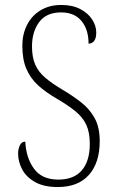

<svg xmlns="http://www.w3.org/2000/svg" viewBox="-20 -744 466 774"><path d="M213 10Q157 10 121.5 -10Q86 -30 69.5 -61Q53 -92 53 -125Q53 -143 60 -158Q67 -173 82 -173Q85 -108 117 -64Q149 -20 215 -20Q278 -20 310 -57.5Q342 -95 342 -164Q342 -210 328 -240.5Q314 -271 284 -295.5Q254 -320 206 -348Q163 -373 133 -400.5Q103 -428 86.5 -466Q70 -504 70 -560Q70 -606 89 -643.5Q108 -681 143.5 -702.5Q179 -724 227 -724Q272 -724 303.5 -707.5Q335 -691 351.5 -665.5Q368 -640 368 -613Q368 -590 359.5 -579Q351 -568 337 -568Q337 -625 308.5 -659.5Q280 -694 226 -694Q167 -694 138 -655Q109 -616 109 -557Q109 -513 122 -483.5Q135 -454 162 -431Q189 -408 231 -383Q273 -358 307 -331.5Q341 -305 361.5 -268Q382 -231 382 -175Q382 -88 338.5 -39Q295 10 213 10Z"/></svg>

Font: Noto Serif Lao Condensed ExtraLight
Style: Regular
Weight: 200
Width: 3
Designer: Monotype Design Team
Foundry: Monotype Imaging Inc.
Version: Version 2.003; ttfautohint (v1.8.4.7-5d5b)